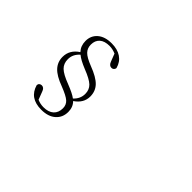

<svg xmlns="http://www.w3.org/2000/svg" viewBox="-118 -1196 1737 1737"><g transform="rotate(45 750.0 -328.0)"><path d="M496.1 -225.6Q584 -191.4 619.1 -164.1Q668.9 -210 668.9 -272.5Q668.9 -326.2 634.3 -359.4Q599.6 -392.6 506.8 -428.7Q422.9 -462.9 387.7 -493.2Q335 -447.3 335 -383.8Q335 -328.1 370.1 -293.9Q405.3 -259.8 496.1 -225.6ZM626 -644.5 597.7 -717.8Q555.7 -735.4 517.6 -735.4Q455.1 -735.4 421.9 -706.1Q388.7 -676.8 388.7 -624Q388.7 -578.1 418 -547.9Q447.3 -517.6 525.4 -487.3Q630.9 -447.3 674.3 -401.4Q717.8 -355.5 717.8 -288.1Q717.8 -204.1 636.7 -149.4Q675.8 -110.4 675.8 -48.8Q675.8 22.5 626 66.4Q576.2 110.4 488.3 110.4Q337.9 110.4 301.8 -18.6Q302.7 -33.2 312.5 -41.5Q322.3 -49.8 335.9 -49.8Q366.2 -49.8 378.9 -10.7L407.2 63.5Q445.3 80.1 486.3 80.1Q549.8 80.1 584 48.8Q618.2 17.6 618.2 -38.1Q618.2 -82 587.9 -109.4Q557.6 -136.7 469.7 -170.9Q373 -206.1 329.6 -252.4Q286.1 -298.8 286.1 -364.3Q286.1 -454.1 370.1 -508.8Q331.1 -550.8 331.1 -613.3Q331.1 -681.6 379.9 -723.6Q428.7 -765.6 514.6 -765.6Q588.9 -765.6 637.7 -732.9Q686.5 -700.2 703.1 -637.7Q702.1 -624 692.4 -615.2Q682.6 -606.4 669.9 -606.4Q639.6 -606.4 626 -644.5Z"/></g></svg>

Font: Bpmf Zihi Serif Light
Style: Light
Weight: 300
Foundry: But Ko
Version: Version 1.320